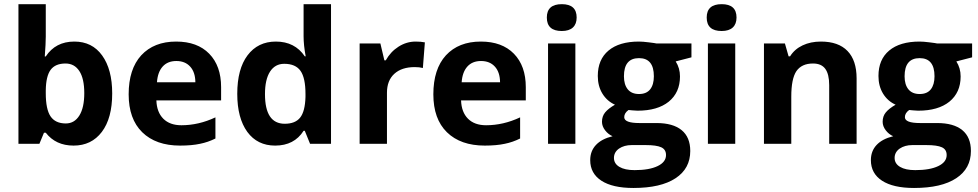

<svg xmlns="http://www.w3.org/2000/svg" viewBox="-20 -704 4790 940"><path d="M204.1 -427.7Q252 -500.5 343.8 -500.5Q431.2 -500.5 480 -432.6Q529.3 -364.3 529.3 -246.6Q529.3 -125 478.5 -58.1Q427.7 8.8 340.3 8.8Q252.9 8.8 204.1 -54.2H195.3L172.9 0H70.3V-683.6H204.1V-524.9Q204.1 -491.2 199.2 -427.7ZM300.8 -393.1Q251 -393.1 228 -362.3Q205.1 -331.5 204.1 -261.7V-247.6Q204.1 -168.9 227.5 -134.3Q251 -99.6 302.2 -99.6Q344.2 -99.6 368.4 -138.2Q392.6 -176.8 392.6 -248Q392.6 -319.3 368.4 -356.2Q344.2 -393.1 300.8 -393.1Z M959.5 0Q918.9 8.8 861.8 8.8Q743.2 8.8 676.3 -56.6Q609.9 -121.6 609.9 -242.2Q609.9 -365.7 671.4 -433.1Q733.9 -500.5 842.3 -500.5Q946.3 -500.5 1004.4 -440.9Q1062.5 -381.3 1062.5 -277.3V-212.4H745.6Q747.6 -154.8 779.5 -122.8Q811.5 -90.8 868.2 -90.8Q952.6 -90.8 1034.7 -129.4V-25.9Q998.5 -7.8 959.5 0ZM936.5 -301.3Q936 -350.6 911.1 -377.9Q886.2 -405.3 843.3 -405.3Q800.8 -405.3 776.4 -378.2Q752 -351.1 748.5 -301.3Z M1277.3 -243.2Q1277.3 -98.1 1374 -98.1Q1425.3 -98.1 1449.2 -127.9Q1473.6 -158.2 1475.6 -229.5V-243.7Q1475.6 -322.8 1451.2 -357.2Q1426.8 -391.6 1371.6 -391.6Q1326.7 -391.6 1302 -353.3Q1277.3 -314.9 1277.3 -243.2ZM1466.3 -63.5Q1420.4 8.8 1327.1 8.8Q1240.2 8.8 1190.9 -58.1Q1141.6 -126 1141.6 -244.6Q1141.6 -366.2 1191.9 -433.1Q1242.7 -500.5 1330.6 -500.5Q1423.3 -500.5 1472.2 -428.2H1476.6Q1466.3 -483.4 1466.3 -526.4V-683.6H1600.6V0H1498L1472.2 -63.5Z M1868.7 -408.7Q1892.1 -450.7 1931.2 -475.6Q1970.2 -500.5 2015.1 -500.5Q2040.5 -500.5 2060.1 -496.6L2050.3 -371.1Q2033.7 -375.5 2010.7 -375.5Q1946.3 -375.5 1910.4 -342.5Q1874.5 -309.6 1874.5 -250V0H1740.7V-491.2H1842.3L1861.8 -408.7Z M2451.2 0Q2410.6 8.8 2353.5 8.8Q2234.9 8.8 2168 -56.6Q2101.6 -121.6 2101.6 -242.2Q2101.6 -365.7 2163.1 -433.1Q2225.6 -500.5 2334 -500.5Q2438 -500.5 2496.1 -440.9Q2554.2 -381.3 2554.2 -277.3V-212.4H2237.3Q2239.3 -154.8 2271.2 -122.8Q2303.2 -90.8 2359.9 -90.8Q2444.3 -90.8 2526.4 -129.4V-25.9Q2490.2 -7.8 2451.2 0ZM2428.2 -301.3Q2427.7 -350.6 2402.8 -377.9Q2377.9 -405.3 2335 -405.3Q2292.5 -405.3 2268.1 -378.2Q2243.7 -351.1 2240.2 -301.3Z M2730.5 -552.2Q2657.2 -552.2 2657.2 -618.2Q2657.2 -683.6 2730.5 -683.6Q2803.2 -683.6 2803.2 -618.2Q2803.2 -586.4 2784.7 -569.3Q2766.1 -552.2 2730.5 -552.2ZM2796.9 -491.2V0H2663.1V-491.2Z M3108.4 -419.4Q3034.7 -419.4 3034.7 -330.6Q3034.7 -289.6 3053.5 -266.6Q3072.3 -243.7 3108.4 -243.7Q3145 -243.7 3163.1 -266.6Q3181.2 -289.6 3181.2 -330.6Q3181.2 -419.4 3108.4 -419.4ZM3193.8 -491.2H3365.2V-423.3L3288.1 -403.3Q3309.1 -370.6 3309.1 -329.6Q3309.1 -251 3253.9 -206.1Q3199.2 -162.1 3101.1 -162.1L3076.7 -163.6L3057.1 -165.5Q3036.1 -150.4 3036.1 -130.4Q3036.1 -101.6 3110.4 -101.6H3193.8Q3274.9 -101.6 3317.1 -66.9Q3359.4 -32.2 3359.4 35.2Q3359.4 121.1 3287.6 168.5Q3215.3 216.3 3081.1 216.3Q2979 216.3 2924.3 180.7Q2869.6 145 2869.6 80.1Q2869.6 35.6 2897.5 5.9Q2925.3 -23.9 2979 -37.1Q2957.5 -46.4 2942.4 -66.2Q2927.2 -85.9 2927.2 -107.9Q2927.2 -134.8 2942.6 -153.6Q2958 -172.4 2990.7 -191.4Q2951.7 -209 2929.2 -245.8Q2906.7 -282.7 2906.7 -332Q2906.7 -412.6 2959.2 -456.5Q3011.7 -500.5 3108.4 -500.5Q3127 -500.5 3157.2 -496.6Q3189 -492.7 3193.8 -491.2ZM3010.7 23.4Q2985.8 41 2985.8 69.3Q2985.8 97.2 3012.5 113Q3039.1 128.9 3086.9 128.9Q3158.7 128.9 3199.7 109.1Q3240.7 89.4 3240.7 55.2Q3240.7 27.8 3217.3 17.1Q3193.8 6.3 3141.6 6.3H3072.3Q3036.1 6.3 3010.7 23.4Z M3513.2 -552.2Q3439.9 -552.2 3439.9 -618.2Q3439.9 -683.6 3513.2 -683.6Q3585.9 -683.6 3585.9 -618.2Q3585.9 -586.4 3567.4 -569.3Q3548.8 -552.2 3513.2 -552.2ZM3579.6 -491.2V0H3445.8V-491.2Z M4173.8 -320.3V0H4039.6V-287.1Q4039.6 -340.8 4020.5 -366.9Q4001.5 -393.1 3960.4 -393.1Q3904.8 -393.1 3878.9 -355.5Q3854 -318.4 3854 -231V0H3720.2V-491.2H3822.8L3840.8 -428.2H3848.1Q3870.1 -463.4 3909.4 -481.9Q3948.7 -500.5 3999 -500.5Q4085 -500.5 4129.4 -454.3Q4173.8 -408.2 4173.8 -320.3Z M4482.4 -419.4Q4408.7 -419.4 4408.7 -330.6Q4408.7 -289.6 4427.5 -266.6Q4446.3 -243.7 4482.4 -243.7Q4519 -243.7 4537.1 -266.6Q4555.2 -289.6 4555.2 -330.6Q4555.2 -419.4 4482.4 -419.4ZM4567.9 -491.2H4739.3V-423.3L4662.1 -403.3Q4683.1 -370.6 4683.1 -329.6Q4683.1 -251 4627.9 -206.1Q4573.2 -162.1 4475.1 -162.1L4450.7 -163.6L4431.2 -165.5Q4410.2 -150.4 4410.2 -130.4Q4410.2 -101.6 4484.4 -101.6H4567.9Q4648.9 -101.6 4691.2 -66.9Q4733.4 -32.2 4733.4 35.2Q4733.4 121.1 4661.6 168.5Q4589.4 216.3 4455.1 216.3Q4353 216.3 4298.3 180.7Q4243.7 145 4243.7 80.1Q4243.7 35.6 4271.5 5.9Q4299.3 -23.9 4353 -37.1Q4331.5 -46.4 4316.4 -66.2Q4301.3 -85.9 4301.3 -107.9Q4301.3 -134.8 4316.7 -153.6Q4332 -172.4 4364.7 -191.4Q4325.7 -209 4303.2 -245.8Q4280.8 -282.7 4280.8 -332Q4280.8 -412.6 4333.3 -456.5Q4385.7 -500.5 4482.4 -500.5Q4501 -500.5 4531.2 -496.6Q4563 -492.7 4567.9 -491.2ZM4384.8 23.4Q4359.9 41 4359.9 69.3Q4359.9 97.2 4386.5 113Q4413.1 128.9 4460.9 128.9Q4532.7 128.9 4573.7 109.1Q4614.7 89.4 4614.7 55.2Q4614.7 27.8 4591.3 17.1Q4567.9 6.3 4515.6 6.3H4446.3Q4410.2 6.3 4384.8 23.4Z"/></svg>

Font: Khula Bold
Style: Regular
Weight: 700
Designer: Erin McLaughlin, Steve Matteson
Version: Version 1.000;PS 1.0;hotconv 1.0.72;makeotf.lib2.5.5900